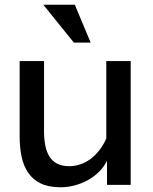

<svg xmlns="http://www.w3.org/2000/svg" viewBox="-20 -781 646 811"><path d="M432 0V-102Q418 -74 396.5 -53.5Q375 -33 349 -19Q323 -5 294 2.5Q265 10 235 10Q186 10 152.5 -6Q119 -22 99 -51.5Q79 -81 71 -120Q63 -159 63 -205V-523H166V-225Q166 -195 171 -168Q176 -141 188 -121Q200 -101 221 -90Q242 -79 273 -79Q297 -79 321 -87.5Q345 -96 365 -111.5Q385 -127 401.5 -149Q418 -171 429 -196V-523H532V0ZM296 -761 363 -601H292L163 -761Z"/></svg>

Font: Rising Sun Medium
Style: Regular
Weight: 500
Designer: Matt McInerney, Pablo Impallari, Rodrigo Fuenzalida (Raleway font), Stephen Hutchings (Greek), Cristiano Sobral (main ch
Foundry: The Rising Sun Project Authors
Version: Version 4.327; ttfautohint (v1.8.4.7-5d5b-dirty)